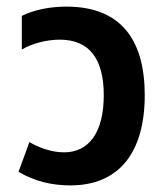

<svg xmlns="http://www.w3.org/2000/svg" viewBox="-20 -549 509 581"><path d="M193 12C339 12 418 -86 418 -261C418 -426 348 -529 181 -529C130 -529 83 -519 46 -501V-399C75 -417 121 -429 161 -429C251 -429 294 -370 294 -261C294 -147 248 -88 174 -88C135 -88 96 -103 69 -119L36 -29C84 -1 135 12 193 12Z"/></svg>

Font: Noto Sans Thai UI SemiCondensed Semi
Style: Regular
Weight: 600
Width: 4
Designer: Monotype Design Team
Foundry: Monotype Imaging Inc.
Version: Version 1.901